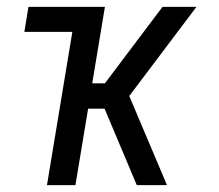

<svg xmlns="http://www.w3.org/2000/svg" viewBox="-20 -540 640 560"><path d="M379 0 285 -223H237L200 0H117L191 -447H51L63 -520H286L249 -297H286L454 -520H553L357 -260L467 0Z"/></svg>

Font: Iosevka Extended Oblique
Style: Regular
Weight: 400
Width: 7
Italic angle: -9°
Monospace: yes
Designer: Belleve Invis
Foundry: Belleve Invis
Version: Version 32.0.1; ttfautohint (v1.8.4)